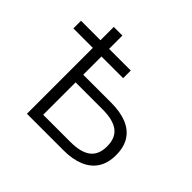

<svg xmlns="http://www.w3.org/2000/svg" viewBox="-164 -903 1102 1102"><g transform="rotate(45 386.5 -352.5)"><path d="M179 0V-535H21V-597H179V-705H249V-597H425V-535H249V-387H476Q550 -387 602 -366Q654 -345 681.5 -302Q709 -259 709 -194Q709 -130 681.5 -87Q654 -44 601.5 -22Q549 0 476 0ZM249 -62H469Q555 -62 596 -94Q637 -126 637 -193Q637 -262 595 -293.5Q553 -325 469 -325H249Z"/></g></svg>

Font: Nunito Sans 7pt Light
Style: Regular
Weight: 300
Designer: Vernon Adams
Foundry: Vernon Adams
Version: Version 3.101;gftools[0.9.27]